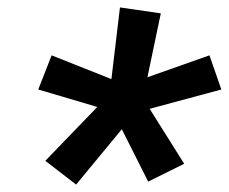

<svg xmlns="http://www.w3.org/2000/svg" viewBox="-20 -791 616 517"><path d="M185 -294 308 -443 379 -302 476 -350 383 -498 576 -550 544 -642 377 -583 413 -755 303 -771 280 -578 119 -642 83 -550 242 -503 102 -358Z"/></svg>

Font: Iosevka Sparkle Semibold
Style: Italic
Weight: 600
Italic angle: -9°
Designer: Belleve Invis
Foundry: Belleve Invis
Version: Version 4.5.0; ttfautohint (v1.8.3)